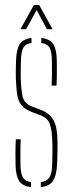

<svg xmlns="http://www.w3.org/2000/svg" viewBox="-20 -759 297 783"><path d="M43.5 -85Q43 -107 43 -133Q43 -159 44.5 -191H64.5Q63 -159.5 63.2 -134Q63.5 -108.5 63.5 -85Q64.5 -50 73.5 -34.8Q82.5 -19.5 106.5 -16V4Q71.5 0 58 -21.2Q44.5 -42.5 43.5 -85ZM146.5 4V-16Q171 -19.5 181.2 -34.8Q191.5 -50 192.5 -85Q193 -101 193.5 -117.5Q194 -134 194 -149.8Q194 -165.5 193.5 -179Q192 -228.5 183.2 -253.2Q174.5 -278 144.5 -289L110.5 -302Q82 -313 68.5 -328.8Q55 -344.5 50.5 -371.2Q46 -398 44.5 -442Q44 -461.5 44.5 -478Q45 -494.5 45.5 -514Q47 -557 60.2 -578.5Q73.5 -600 108.5 -604V-584Q84.5 -580.5 75.5 -565Q66.5 -549.5 65.5 -514Q65 -493 64.5 -476.5Q64 -460 64.5 -442Q66 -394 72.2 -365.5Q78.5 -337 111.5 -324L146.5 -311Q182.5 -297.5 198.5 -268.2Q214.5 -239 214.5 -179Q214.5 -157.5 214.2 -132.2Q214 -107 212.5 -85Q210 -42.5 196 -21.2Q182 0 146.5 4ZM190.5 -410Q191.5 -431 191.8 -449Q192 -467 191.8 -483Q191.5 -499 191.5 -514Q191 -549.5 181.8 -565Q172.5 -580.5 148.5 -584V-604Q184 -600 197.5 -578.5Q211 -557 211.5 -514Q211.5 -500 211.8 -484.2Q212 -468.5 211.8 -450Q211.5 -431.5 210.5 -410ZM63.5 -640 118.5 -739H139.5L194.5 -640H171.5L129.5 -718L86.5 -640Z"/></svg>

Font: Big Shoulders Stencil Display Thin Thin
Style: Regular
Weight: 250
Version: Version 2.001